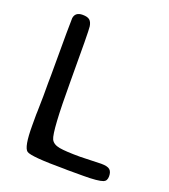

<svg xmlns="http://www.w3.org/2000/svg" viewBox="-127 -777 764 868"><g transform="rotate(20 255.0 -343.5)"><path d="M468.3 -11.2Q444.8 -2 374 -2H295.9L284.7 -2.4Q121.6 -2.4 100.1 -17.6Q78.6 -32.7 78.6 -135.7V-190.4L79.1 -201.2L80.6 -278.3V-344.2L81.1 -377Q81.1 -645 82.5 -654.8Q86.9 -685.1 122.1 -685.1Q145.5 -685.1 156 -676.3Q166.5 -667.5 169.7 -647Q172.9 -626.5 172.9 -385Q172.9 -143.6 189.5 -109.4Q199.2 -89.4 230.2 -83.7Q261.2 -78.1 331.1 -78.1L431.2 -81.1Q461.4 -81.1 472.7 -71.3Q483.9 -61.5 483.9 -39.6Q483.9 -17.6 468.3 -11.2Z"/></g></svg>

Font: Averia Sans Libre Light
Style: Regular
Weight: 300
Version: Version 1.002